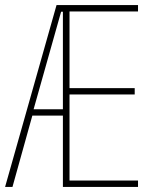

<svg xmlns="http://www.w3.org/2000/svg" viewBox="-20 -734 610 754"><path d="M522 0H227V-280H107L29 0H0L202 -714H522V-689H253V-388H509V-363H253V-25H522ZM112 -305H227V-688H220Z"/></svg>

Font: Noto Sans Hebrew ExtraCondensed Thin
Style: Regular
Weight: 100
Width: 2
Designer: Monotype Design Team
Foundry: Monotype Imaging Inc.
Version: Version 2.004; ttfautohint (v1.8.4.7-5d5b)